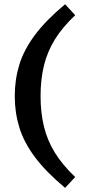

<svg xmlns="http://www.w3.org/2000/svg" viewBox="-20 -763 403 904"><path d="M171 -310.5Q171 -233 186.8 -167.8Q202.5 -102.5 238.2 -44.5Q274 13.5 334 70.5L286.5 121.5Q196 46 144.2 -23.5Q92.5 -93 71 -163Q49.5 -233 49.5 -310.5Q49.5 -388.5 71 -458.5Q92.5 -528.5 144.2 -598Q196 -667.5 286.5 -743L334 -691.5Q274 -635 238.2 -577Q202.5 -519 186.8 -453.8Q171 -388.5 171 -310.5Z"/></svg>

Font: Newsreader Caption Medium
Style: Regular
Weight: 500
Designer: Hugues Gentile
Foundry: Production Type
Version: Version 1.001